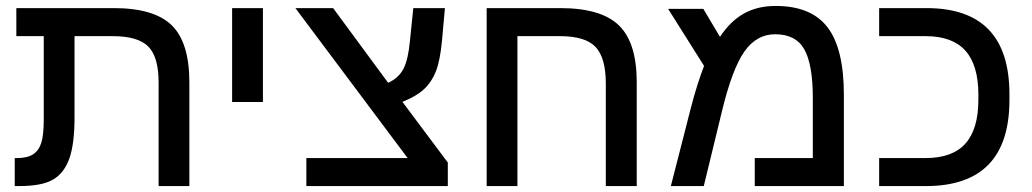

<svg xmlns="http://www.w3.org/2000/svg" viewBox="-20 -629 3487 649"><path d="M214.8 -94.2Q197.3 -44.4 159.7 -22.2Q122.1 0 44.4 0H29.8V-94.7H38.1Q71.8 -94.7 91.8 -107.4Q111.3 -120.1 119.6 -146.2Q127.9 -172.4 127.9 -225.6V-506.8H35.2V-601.6H364.3Q501 -601.6 560.5 -543.5Q620.1 -485.4 620.1 -350.6V0H516.1V-350.6Q516.1 -436.5 481.2 -471.7Q446.3 -506.8 360.8 -506.8H231.9V-231.9Q231.9 -144 214.8 -94.2Z M868.7 -601.6V-284.2H764.6V-601.6Z M1493.7 -79.6V0H1015.6V-94.7H1357.9L978.5 -601.6H1106L1292 -349.1Q1327.6 -365.2 1343.8 -396.5Q1359.9 -427.7 1365.7 -491.2L1377 -601.6H1483.9L1474.1 -492.2Q1467.8 -424.8 1453.6 -388.2Q1439.5 -352.1 1413.3 -327.6Q1387.2 -303.2 1340.3 -284.7Z M2027.8 -346.2Q2027.8 -433.1 1993.4 -470Q1959 -506.8 1873 -506.8H1729V0H1625V-601.6H1874Q2011.7 -601.6 2072 -543.2Q2132.3 -484.9 2132.3 -351.1V0H2027.8Z M2601.6 -608.9Q2722.2 -608.9 2777.3 -536.6Q2832.5 -464.4 2832.5 -308.1V0H2531.2V-94.7H2727.5V-297.4Q2727.5 -411.1 2698.7 -462.2Q2669.9 -513.2 2600.1 -513.2Q2537.1 -513.2 2496.1 -454.6Q2454.1 -394.5 2419.4 -249L2358.9 0H2247.6L2314 -259.3Q2325.7 -305.2 2337.4 -341.8Q2349.1 -378.4 2359.9 -406.2L2238.3 -599.1H2357.4L2413.6 -504.4Q2448.7 -557.6 2494.6 -583.3Q2540.5 -608.9 2601.6 -608.9Z M3392.1 -291Q3392.1 0 3109.4 0H2951.7V-94.7H3108.4Q3199.7 -94.7 3243.4 -143.8Q3287.1 -192.9 3287.1 -292V-309.1Q3287.1 -408.7 3243.2 -457.8Q3199.2 -506.8 3108.9 -506.8H2951.7V-601.6H3111.8Q3392.1 -601.6 3392.1 -310.5Z"/></svg>

Font: Arimo Medium
Style: Regular
Weight: 500
Designer: Steve Matteson
Foundry: Monotype Imaging Inc.
Version: Version 1.33